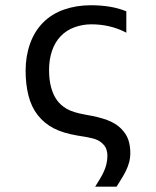

<svg xmlns="http://www.w3.org/2000/svg" viewBox="-20 -517 590 728"><path d="M387.2 73.2C387.2 84.6 386 95.3 383.5 105.2C381.1 115.2 377.8 124.8 373.5 134C369.3 143.3 364.3 152.6 358.6 161.9C352.9 171.1 347 180.8 340.8 190.9H421.9C428.1 180.8 434.2 170.9 440.4 161.1C446.6 151.4 452.2 141.4 457.3 131.1C462.3 120.8 466.4 110.1 469.5 98.9C472.6 87.6 474.1 75.7 474.1 63C474.1 44.8 471.6 28.2 466.6 13.2C461.5 -1.8 452.4 -16 439.2 -29.3C426 -42.6 408.7 -53.4 387.2 -61.5C365.7 -69.7 339.2 -76.3 307.6 -81.5C273.8 -87.4 248.9 -95 233.2 -104.2C217.4 -113.5 204.8 -124.7 195.6 -137.7C186.3 -150.7 179 -166.7 173.8 -185.8C168.6 -204.8 166 -226.9 166 -252C166 -278 169.8 -302.1 177.2 -324.2C184.7 -346.4 195.8 -365 210.4 -380.1C225.1 -395.3 242.6 -406.5 262.9 -413.8C283.3 -421.1 304.4 -424.8 326.2 -424.8C349.6 -424.8 372.3 -422.3 394.3 -417.2C416.3 -412.2 437.8 -404.1 459 -393.1V-474.1C438.8 -482.3 417.6 -488.1 395.5 -491.7C373.4 -495.3 349.6 -497.1 324.2 -497.1C287.8 -497.1 253.9 -491.6 222.7 -480.7C191.4 -469.8 164.9 -453.3 143.1 -431.2C121.3 -409 104.8 -382.2 93.8 -350.8C82.7 -319.4 77.1 -285.5 77.1 -249C77.1 -214.8 80.7 -183.4 87.9 -154.8C95.1 -126.1 106.8 -101.4 123 -80.6C139.3 -59.7 159.6 -43.1 183.8 -30.5C208.1 -18 238.3 -8.8 274.4 -2.9C296.2 0.3 314.6 3.7 329.6 7.3C344.6 10.9 356.4 16.5 365.2 24.2C374 31.8 379.9 39.6 382.8 47.6C385.7 55.6 387.2 64.1 387.2 73.2Z"/></svg>

Font: CodeNewRoman Nerd Font Mono
Style: Regular
Weight: 400
Monospace: yes
Designer: Sam Radian
Foundry: Code New Roman
Version: Version 2.00 November 29, 2014;Nerd Fonts 3.2.1